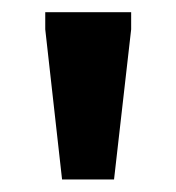

<svg xmlns="http://www.w3.org/2000/svg" viewBox="-20 -718 288 314"><path d="M81.5 -424.5 54 -670V-698H194.5V-670L166.5 -424.5Z"/></svg>

Font: Newsreader 9pt SemiBold
Style: Regular
Weight: 600
Designer: Hugues Gentile
Foundry: Production Type
Version: Version 1.003